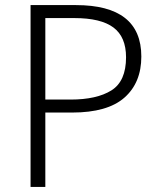

<svg xmlns="http://www.w3.org/2000/svg" viewBox="-20 -734 629 754"><path d="M278 -714Q535 -714 535 -512Q535 -409 468.5 -350.5Q402 -292 263 -292H158V0H100V-714ZM272 -663H158V-343H257Q360 -343 417.5 -379Q475 -415 475 -509Q475 -589 425.5 -626Q376 -663 272 -663Z"/></svg>

Font: Noto Sans Cherokee Light
Style: Regular
Weight: 300
Designer: Monotype Design Team
Foundry: Monotype Imaging Inc.
Version: Version 2.001; ttfautohint (v1.8.4.7-5d5b)